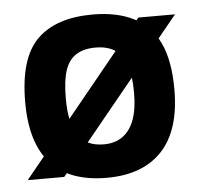

<svg xmlns="http://www.w3.org/2000/svg" viewBox="-44 -568 665 629"><g transform="rotate(-5 288.5 -253.5)"><path d="M143.7 0H23.7L431 -499H551.7ZM283 15Q160.7 15 99.2 -52.5Q37.7 -120 37.7 -254.7Q37.7 -399.3 99.7 -460.7Q161.7 -522 282.3 -522Q362.7 -522 417.7 -494Q472.7 -466 500.5 -407.7Q528.3 -349.3 528.3 -254.7Q528.3 -120.3 465 -52.7Q401.7 15 283 15ZM282.7 -95Q320 -95 345.2 -113.5Q370.3 -132 383 -166.8Q395.7 -201.7 395.7 -254.7Q395.7 -315 382.8 -348.8Q370 -382.7 345 -398Q320 -413.3 282.7 -413.3Q243.3 -413.3 218.5 -397.3Q193.7 -381.3 182.5 -347.5Q171.3 -313.7 171.3 -254.7Q171.3 -173.7 198 -134.3Q224.7 -95 282.7 -95Z"/></g></svg>

Font: Vivano Light
Style: Regular
Weight: 300
Designer: Joe Prince, Josias Burgherr
Version: Version 2.064;September 19, 2022;FontCreator 14.0.0.2877 64-